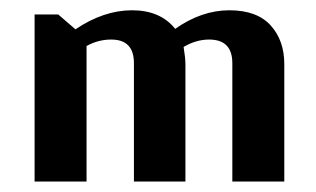

<svg xmlns="http://www.w3.org/2000/svg" viewBox="-20 -348 605 368"><path d="M315.8 -292.7Q287.4 -328.3 233.1 -328.3Q178.8 -328.3 124.6 -291.8L91.6 -320.3H46.3V0H145.9V-259.8Q168.1 -272.2 193.1 -272.2Q236.7 -272.2 236.7 -226.9V0H335.4V-225.1Q335.4 -236.7 331.9 -258Q355.9 -272.2 380.8 -272.2Q425.3 -272.2 425.3 -226.9V0H524.9V-225.1Q524.9 -270.5 498.7 -299.4Q472.4 -328.3 419.5 -328.3Q366.5 -328.3 315.8 -292.7Z"/></svg>

Font: Gidugu
Style: Regular
Weight: 400
Designer: Purushoth Kumar Guthula
Foundry: Silicon Andhra, USA.
Version: Version 1.0.5; ttfautohint (v1.2.25-373a) -l 7 -r 28 -G 50 -